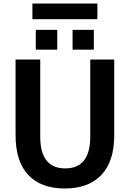

<svg xmlns="http://www.w3.org/2000/svg" viewBox="-20 -1072 744 1102"><path d="M69.3 -296.9V-730.5H210.9V-288.1Q210.9 -105.5 354.5 -105.5Q498 -105.5 498 -288.1V-730.5H635.7V-296.9Q635.7 -145.5 562 -67.9Q488.3 9.8 351.6 9.8Q214.8 9.8 142.1 -67.9Q69.3 -145.5 69.3 -296.9ZM166 -961.9V-1051.8H539.1V-961.9ZM185.5 -787.1V-900.4H308.6V-787.1ZM396.5 -787.1V-900.4H518.6V-787.1Z"/></svg>

Font: GenEi M Gothic v2 Bold
Style: Regular
Weight: 700
Version: Version 2.0